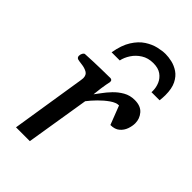

<svg xmlns="http://www.w3.org/2000/svg" viewBox="-227 -837 920 920"><g transform="rotate(45 233.0 -377.5)"><path d="M219.2 -374.5Q227.5 -384.8 241.5 -404.3Q255.4 -423.8 275.4 -444.8Q295.4 -465.8 321 -480.5Q346.7 -495.1 378.4 -495.1Q418.9 -495.1 439 -471.7Q459 -448.2 459 -417.5Q459 -398.9 451.7 -377.9Q444.3 -356.9 427.2 -342.3Q410.2 -327.6 380.4 -327.6L343.3 -423.3Q323.7 -423.3 299.6 -406.5Q275.4 -389.6 252.4 -366.2Q229.5 -342.8 214.4 -322.8L162.1 0H68.4L128.4 -379.9Q129.9 -388.2 129.9 -394Q129.9 -416.5 114 -425Q98.1 -433.6 78.6 -435.8Q59.1 -438 48.3 -440.9Q39.1 -445.3 39.1 -455.6Q39.1 -465.3 43.7 -473.4Q48.3 -481.4 54.2 -481.9Q108.4 -484.9 154.8 -485.8Q201.2 -486.8 221.7 -486.8Q225.6 -486.8 229.7 -483.9Q233.9 -481 233.9 -472.2Q233.9 -472.2 229.2 -449.2Q224.6 -426.3 219.2 -374.5ZM327.1 -755.4Q347.2 -755.4 370.8 -750Q394.5 -744.6 416.3 -730Q438 -715.3 451.9 -687.5Q465.8 -659.7 465.8 -614.7Q465.8 -606.4 465.1 -597.2Q464.4 -587.9 463.4 -578.1H408.2Q408.7 -580.6 408.7 -583Q408.7 -585.4 408.7 -587.4Q408.7 -610.4 399.4 -632.3Q390.1 -654.3 369.9 -668.7Q349.6 -683.1 316.4 -683.1Q281.2 -683.1 255.4 -666.7Q229.5 -650.4 213.9 -626.2Q198.2 -602.1 193.4 -578.1H138.2Q147.9 -635.3 170.2 -670.4Q192.4 -705.6 220.7 -723.9Q249 -742.2 277.3 -748.8Q305.7 -755.4 327.1 -755.4Z"/></g></svg>

Font: Gelasio
Style: Italic
Weight: 400
Italic angle: -8.5°
Designer: Eben Sorkin
Foundry: Eben Sorkin
Version: Version 1.008